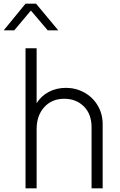

<svg xmlns="http://www.w3.org/2000/svg" viewBox="-55 -1018 647 1038"><path d="M83 -757H143V-460Q167 -499 208.5 -521Q250 -543 301 -543Q355 -543 400.5 -518Q446 -493 473 -448Q500 -403 500 -347V0H440V-330Q440 -401 398.5 -442.5Q357 -484 292 -484Q225 -484 184 -438.5Q143 -393 143 -320V0H83ZM83 -998H140L260 -854H203L112 -961L22 -854H-35Z"/></svg>

Font: Evergrow Sans
Style: Light
Weight: 300
Foundry: 10Web
Version: Version 1.000